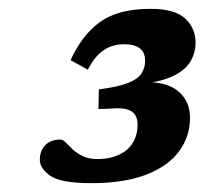

<svg xmlns="http://www.w3.org/2000/svg" viewBox="-20 -728 462 434"><path d="M202.5 -481.5 203.5 -526Q247 -531.5 269.5 -540.5Q292 -549.5 300 -562.2Q308 -575 308 -590.5Q308 -610 295.8 -619Q283.5 -628 261 -628Q233.5 -628 213.8 -614.2Q194 -600.5 178.5 -570.5L139.5 -592Q165 -648.5 206 -678.2Q247 -708 320 -708Q375 -708 398.5 -686.2Q422 -664.5 422 -631.5Q422 -609.5 411.5 -590.8Q401 -572 376.5 -558.8Q352 -545.5 310.5 -539.5L311 -542Q358.5 -543 384 -520.8Q409.5 -498.5 409.5 -461.5Q409.5 -419.5 384.8 -386Q360 -352.5 310.5 -333.2Q261 -314 186.5 -314Q118 -314 94 -330.5Q70 -347 70 -367Q70 -387 82.2 -399.8Q94.5 -412.5 116.5 -412.5Q122 -412.5 128.5 -406Q135 -399.5 144.2 -390.5Q153.5 -381.5 167.2 -375Q181 -368.5 200.5 -368.5Q221.5 -368.5 238.2 -374Q255 -379.5 266.8 -389.5Q278.5 -399.5 284.8 -414Q291 -428.5 291 -446Q291 -468 276.5 -476.8Q262 -485.5 229.5 -482.5Z"/></svg>

Font: Newsreader 9pt
Style: Bold Italic
Weight: 700
Italic angle: -17°
Designer: Hugues Gentile
Foundry: Production Type
Version: Version 1.003